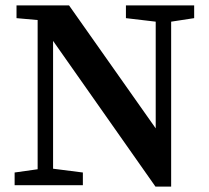

<svg xmlns="http://www.w3.org/2000/svg" viewBox="-20 -684 772 709"><path d="M445 -617V-664H697V-617L612 -604V5H554L176 -533V-61L286 -47V0H34V-47L119 -59V-610L41 -617V-664H235L555 -210V-604Z"/></svg>

Font: Source Serif 4 Semibold
Style: Regular
Weight: 600
Designer: Frank Grießhammer
Foundry: Adobe
Version: Version 4.005;hotconv 1.1.0;makeotfexe 2.6.0